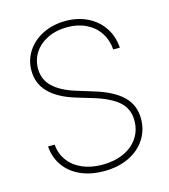

<svg xmlns="http://www.w3.org/2000/svg" viewBox="-109 -805 796 903"><g transform="rotate(-15 289.0 -353.5)"><path d="M293 -687.5Q240.2 -687.5 198.7 -667.7Q157.2 -647.9 133.8 -613Q110.4 -578.1 110.4 -534.2Q110.4 -481.4 147.5 -445.6Q184.6 -409.7 256.8 -387.7L335.9 -363.3Q425.8 -336.4 471.7 -293Q517.6 -249.5 517.6 -181.6Q517.6 -126.5 488.8 -82.3Q460 -38.1 407.7 -13.2Q355.5 11.7 287.1 11.7Q221.7 11.7 171.9 -11Q122.1 -33.7 93.5 -74.7Q64.9 -115.7 61.5 -168.9H93.8Q97.2 -124.5 122.1 -90.6Q147 -56.6 189.5 -38.1Q231.9 -19.5 287.1 -19.5Q345.7 -19.5 390.6 -39.8Q435.5 -60.1 460.4 -96.9Q485.4 -133.8 485.4 -181.6Q485.4 -237.3 447.5 -272.5Q409.7 -307.6 327.1 -333L246.1 -357.4Q162.1 -383.3 120.1 -427Q78.1 -470.7 78.1 -533.2Q78.1 -585.4 106.2 -627.7Q134.3 -669.9 183.3 -693.8Q232.4 -717.8 293 -717.8Q354 -717.8 401.6 -693.6Q449.2 -669.4 476.8 -627Q504.4 -584.5 507.8 -530.3H475.6Q472.2 -576.7 448.7 -612.3Q425.3 -647.9 385 -667.7Q344.7 -687.5 293 -687.5Z"/></g></svg>

Font: Pretendard JP Thin
Style: Regular
Weight: 100
Designer: Base glyphs from Inter by Rasmus Andersson; Hangeul glyphs from Noto Sans CJK(Source Han Sans) by Jang Soo-young and Kan
Foundry: Kil Hyung-jin
Version: Version 1.309